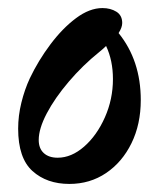

<svg xmlns="http://www.w3.org/2000/svg" viewBox="-20 -445 392 476"><path d="M152 11Q96 11 60.5 -21Q25 -53 25 -126Q25 -158 33 -190.5Q41 -223 54 -251Q75 -295 105 -335Q135 -375 168.5 -400Q202 -425 234 -425Q254 -425 268.5 -416Q283 -407 283 -388Q283 -377 274 -363Q329 -295 329 -197Q329 -137 306 -90Q283 -43 243 -16Q203 11 152 11ZM76 -98Q76 -77 88.5 -65.5Q101 -54 123 -54Q157 -54 188.5 -81.5Q220 -109 240 -154Q260 -199 260 -249Q260 -295 243 -331Q236 -324 226 -316Q185 -283 150.5 -242.5Q116 -202 96 -164Q76 -126 76 -98Z"/></svg>

Font: Junicode
Style: Bold Italic
Weight: 700
Italic angle: -11°
Designer: Peter S. Baker
Version: Version 2.100; ttfautohint (v1.8.4)